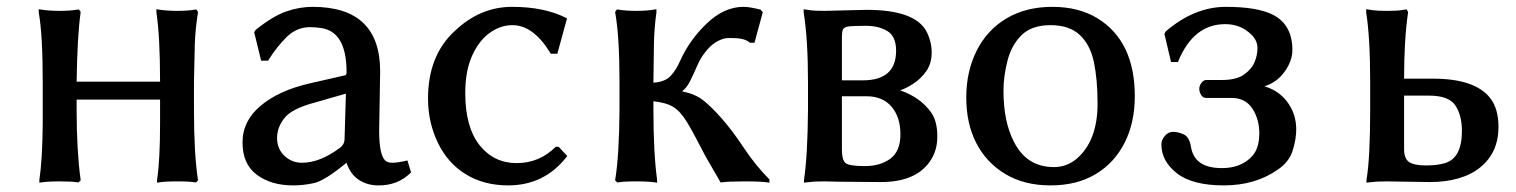

<svg xmlns="http://www.w3.org/2000/svg" viewBox="-20 -526 4452 564"><path d="M93.8 -489.3V-499Q119.1 -494.1 155.3 -494.1Q187.5 -494.1 209 -498H211.9L216.8 -491.2V-489.3Q207 -419.9 205.1 -286.1H450.2Q450.2 -417 439.5 -489.3V-499Q464.8 -494.1 500 -494.1Q534.2 -494.1 553.7 -498H556.6L561.5 -491.2V-489.3Q553.7 -440.4 552.2 -395Q550.8 -349.6 549.8 -285.2V-203.1Q549.8 -73.2 561.5 2V3.9L555.7 9.8H553.7Q539.1 6.8 500 6.8Q460.9 6.8 441.4 10.7V2Q450.2 -56.6 450.2 -163.1V-233.4H205.1V-203.1Q205.1 -84 216.8 2V3.9L210.9 9.8H209Q192.4 6.8 155.3 6.8Q116.2 6.8 95.7 10.7V2Q104.5 -56.6 105.5 -163.1V-285.2Q105.5 -424.8 93.8 -489.3Z M886.7 -280.3 993.2 -304.7Q998 -304.7 998 -314.5Q998 -431.6 924.8 -443.4Q906.2 -446.3 891.6 -446.3Q851.6 -446.3 822.3 -417.5Q793 -388.7 768.6 -349.6L767.6 -347.7H747.1L726.6 -431.6L731.4 -438.5Q781.2 -478.5 820.3 -492.2Q859.4 -505.9 898.4 -505.9Q1096.7 -505.9 1096.7 -316.4L1093.8 -141.6Q1093.8 -72.3 1111.3 -54.7Q1118.2 -47.9 1133.3 -47.9Q1148.4 -47.9 1176.8 -54.7L1187.5 -19.5Q1148.4 19.5 1090.8 18.6Q1058.6 18.6 1033.7 2Q1008.8 -14.6 998 -47.9Q933.6 4.9 902.8 11.7Q872.1 18.6 840.8 18.6Q776.4 18.6 734.4 -12.7Q692.4 -43.9 692.4 -107.4Q692.4 -170.9 745.6 -215.3Q798.8 -259.8 886.7 -280.3ZM867.2 -47.9Q919.9 -47.9 978.5 -91.8Q992.2 -101.6 992.2 -119.1L996.1 -251L904.3 -224.6Q837.9 -207 815.9 -179.7Q793.9 -152.3 793.9 -120.6Q793.9 -88.9 815.4 -68.4Q836.9 -47.9 867.2 -47.9Z M1237.3 -236.3Q1237.3 -363.3 1316.4 -435.5Q1390.6 -505.9 1484.4 -505.9Q1578.1 -505.9 1642.6 -473.6L1645.5 -471.7L1617.2 -368.2H1597.7L1596.7 -370.1Q1546.9 -452.1 1485.4 -452.1Q1449.2 -452.1 1417.5 -428.7Q1385.7 -405.3 1366.2 -360.8Q1346.7 -316.4 1346.7 -252.9Q1346.7 -152.3 1388.7 -99.6Q1430.7 -46.9 1497.6 -46.9Q1564.5 -46.9 1612.3 -94.7H1621.1L1646.5 -67.4L1644.5 -65.4Q1579.1 18.6 1472.7 18.6Q1401.4 18.6 1348.1 -14.2Q1294.9 -46.9 1266.1 -106.9Q1237.3 -167 1237.3 -236.3Z M1787.1 2Q1798.8 -67.4 1799.8 -203.1V-285.2Q1799.8 -418.9 1787.1 -489.3V-491.2L1792 -498H1795.9Q1815.4 -494.1 1849.6 -494.1Q1883.8 -494.1 1908.2 -499V-489.3Q1901.4 -440.4 1900.9 -395Q1900.4 -349.6 1899.4 -285.2V-283.2Q1933.6 -285.2 1950.2 -303.2Q1966.8 -321.3 1978.5 -348.6Q2005.9 -409.2 2056.6 -457.5Q2107.4 -505.9 2164.1 -505.9Q2181.6 -505.9 2212.9 -498H2213.9L2220.7 -490.2L2196.3 -400.4H2182.6Q2168.9 -414.1 2131.8 -414.1H2117.2Q2106.4 -414.1 2089.4 -405.8Q2072.3 -397.5 2055.7 -377.9Q2039.1 -358.4 2028.3 -333.5Q2017.6 -308.6 2007.3 -288.1Q1997.1 -267.6 1983.4 -257.8Q2021.5 -250 2044.4 -232.4Q2067.4 -214.8 2098.6 -179.7Q2129.9 -144.5 2164.6 -92.3Q2199.2 -40 2240.2 1V10.7Q2220.7 6.8 2169.4 6.8Q2118.2 6.8 2098.6 9.8H2096.7L2052.7 -66.4Q2017.6 -134.8 1998.5 -166.5Q1979.5 -198.2 1958.5 -211.4Q1937.5 -224.6 1899.4 -228.5V-203.1Q1899.4 -77.1 1910.2 2V10.7Q1890.6 6.8 1849.6 6.8Q1810.5 6.8 1795.9 9.8H1793L1787.1 3.9Z M2340.8 -489.3V-499L2345.7 -498L2359.4 -496.1Q2372.1 -494.1 2402.3 -494.1L2525.4 -497.1Q2668.9 -497.1 2702.1 -432.6Q2716.8 -403.3 2716.8 -371.6Q2716.8 -339.8 2701.2 -317.4Q2685.5 -294.9 2663.1 -280.3Q2640.6 -265.6 2624 -260.7Q2685.5 -239.3 2716.8 -193.4Q2733.4 -168 2733.4 -125Q2733.4 -82 2710.9 -50.8Q2668.9 8.8 2567.4 8.8L2446.3 7.8L2402.3 6.8Q2372.1 6.8 2359.4 8.8L2346.7 9.8L2341.8 10.7V2Q2352.5 -70.3 2353.5 -204.1V-283.2Q2353.5 -410.2 2340.8 -489.3ZM2453.1 -85.9Q2453.1 -56.6 2463.4 -47.4Q2473.6 -38.1 2520 -38.1Q2566.4 -38.1 2595.7 -60.1Q2625 -82 2625 -131.8Q2625 -181.6 2599.1 -212.4Q2573.2 -243.2 2525.4 -243.2H2453.1ZM2453.1 -290H2514.6Q2612.3 -290 2612.3 -377Q2612.3 -418.9 2586.9 -434.6Q2561.5 -450.2 2523.4 -450.2Q2485.4 -450.2 2472.2 -448.2Q2459 -446.3 2456.1 -439Q2453.1 -431.6 2453.1 -418.9Z M3203.1 -472.7Q3313.5 -405.3 3313.5 -243.2Q3313.5 -166 3283.7 -106.9Q3253.9 -47.9 3198.7 -14.6Q3143.6 18.6 3065.9 18.6Q2988.3 18.6 2932.6 -15.1Q2877 -48.8 2847.7 -106Q2818.4 -163.1 2818.4 -239.7Q2818.4 -316.4 2849.1 -377.4Q2879.9 -438.5 2937 -472.2Q2994.1 -505.9 3071.3 -505.9Q3148.4 -505.9 3203.1 -472.7ZM2927.7 -259.8Q2927.7 -168.9 2958 -110.4Q2995.1 -35.2 3076.2 -35.2Q3113.3 -35.2 3142.6 -59.6Q3204.1 -112.3 3204.1 -221.7Q3204.1 -292 3193.4 -343.3Q3182.6 -394.5 3151.9 -423.3Q3121.1 -452.1 3065.9 -452.1Q3010.7 -452.1 2981 -422.9Q2951.2 -393.6 2939.5 -347.7Q2927.7 -301.8 2927.7 -259.8Z M3391.6 -101.6Q3391.6 -115.2 3401.9 -127Q3412.1 -138.7 3426.3 -138.7Q3440.4 -138.7 3457 -131.3Q3473.6 -124 3478.5 -94.7Q3488.3 -32.2 3569.3 -32.2Q3627 -32.2 3659.2 -68.4Q3678.7 -90.8 3679.2 -132.8Q3679.7 -174.8 3659.2 -206.5Q3638.7 -238.3 3597.7 -238.3H3523.4Q3513.7 -238.3 3508.3 -247.1Q3502.9 -255.9 3502.9 -265.1Q3502.9 -274.4 3509.3 -282.7Q3515.6 -291 3523.4 -291H3569.3Q3611.3 -291 3633.8 -306.6Q3656.2 -322.3 3665 -342.8Q3673.8 -363.3 3673.8 -384.8Q3673.8 -406.2 3657.2 -422.9Q3626 -455.1 3579.1 -455.1Q3486.3 -455.1 3441.4 -346.7L3440.4 -343.8H3419.9L3400.4 -426.8L3404.3 -433.6Q3488.3 -505.9 3581.1 -505.9Q3673.8 -505.9 3719.7 -482.4Q3776.4 -453.1 3776.4 -378.9Q3776.4 -347.7 3753.9 -315.9Q3731.4 -284.2 3694.3 -272.5Q3747.1 -256.8 3772.5 -209Q3800.8 -156.2 3776.4 -81.1Q3765.6 -49.8 3734.4 -28.3Q3668 18.6 3575.2 18.6Q3482.4 18.6 3437 -17.1Q3391.6 -52.7 3391.6 -101.6Z M3993.2 -489.3V-499L4011.7 -496.1Q4024.4 -494.1 4054.2 -494.1Q4084 -494.1 4095.7 -496.1L4108.4 -498L4111.3 -499L4116.2 -491.2V-489.3Q4104.5 -410.2 4104.5 -294.9H4189.5Q4311.5 -294.9 4356.4 -239.3Q4381.8 -208 4381.8 -153.3Q4381.8 -78.1 4328.6 -34.7Q4275.4 8.8 4178.7 8.8L4054.7 6.8Q4024.4 6.8 4011.7 8.8L4000 9.8L3994.1 10.7V2Q4004.9 -61.5 4004.9 -203.1V-285.2Q4004.9 -415 3993.2 -489.3ZM4104.5 -87.9Q4104.5 -59.6 4119.6 -49.8Q4134.8 -40 4168.5 -40Q4202.1 -40 4224.6 -46.9Q4274.4 -61.5 4274.4 -141.6Q4274.4 -186.5 4255.4 -215.8Q4236.3 -245.1 4177.7 -245.1H4104.5Z"/></svg>

Font: GenEi LateMin P v2
Style: Medium
Weight: 500
Designer: o_tamon (Modified)
Foundry: o_tamon / Adobe Systems Incorporated / FONT 910 / Philipp H. Poll
Version: Version 2.1;Original Version 1.004